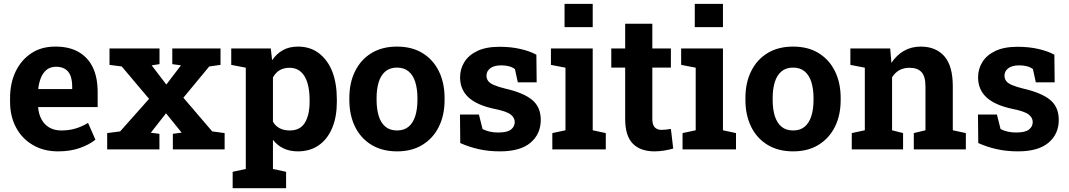

<svg xmlns="http://www.w3.org/2000/svg" viewBox="-20 -782 5596 1005"><path d="M283.7 10.3Q208 10.3 151.4 -23.4Q94.7 -56.6 63.7 -115.2Q32.7 -173.8 32.7 -249V-268.6Q32.7 -347.2 62 -408Q91.3 -468.8 145 -503.9Q196.8 -538.1 269 -538.1H271Q342.8 -538.1 391.6 -509.8Q491.2 -452.1 491.2 -299.3V-221.7H180.7L179.7 -218.8Q182.6 -184.6 197.3 -157.2Q211.4 -130.4 237.8 -114.7Q264.2 -99.1 301.8 -99.1Q340.8 -99.1 374.8 -109.1Q408.7 -119.1 440.9 -138.7L479.5 -50.8Q446.8 -24.4 397.2 -7.1Q347.7 10.3 283.7 10.3ZM180.2 -318.4 181.6 -315.9H357.9V-328.6Q357.9 -360.4 349.6 -384.3Q331.1 -432.6 273.4 -432.6Q245.6 -432.6 225.6 -418Q206.1 -402.8 195.1 -377Q184.1 -351.1 180.2 -318.4Z M849.1 -189 769.5 -87.4 814.5 -81.5V0H541V-85.4L608.9 -94.2L760.3 -264.6L617.2 -434.1L553.2 -442.4V-528.3H814.9V-446.3L773.9 -439.9L850.6 -339.4L927.2 -439.9L881.8 -446.3V-528.3H1134.3V-442.4L1075.2 -434.1L939.9 -270.5L1090.8 -94.2L1155.8 -85.4V0H884.8V-81.5L930.7 -87.9Z M1408.7 102.5 1477.5 117.2V203.1H1197.8V117.2L1266.6 102.5V-427.7L1190.4 -442.4V-528.3H1397.5L1404.3 -466.8Q1427.7 -501 1460.9 -519.5Q1494.1 -538.1 1540 -538.1Q1603.5 -538.1 1649.4 -503.4Q1743.2 -430.7 1743.2 -259.8V-249.5Q1743.2 -170.4 1719.2 -113.3Q1695.3 -54.7 1649.4 -22.2Q1603.5 10.3 1539.1 10.3Q1455.6 10.3 1408.7 -50.3ZM1496.6 -99.1Q1551.3 -99.1 1575.9 -139.6Q1600.6 -180.2 1600.6 -249.5V-259.8Q1600.6 -309.6 1589.4 -347.7Q1578.1 -385.3 1554.9 -406.2Q1531.7 -427.2 1495.6 -427.2Q1436 -427.2 1408.7 -376.5V-145Q1435.5 -99.1 1496.6 -99.1Z M2058.6 10.3Q1980.5 10.3 1924.3 -23.9Q1868.2 -58.1 1838.4 -118.9Q1808.6 -179.7 1808.6 -258.8V-269Q1808.6 -348.6 1838.4 -408.7Q1868.2 -469.7 1924.1 -503.9Q1980 -538.1 2057.6 -538.1Q2136.7 -538.1 2191.9 -503.9Q2247.6 -469.7 2277.3 -408.9Q2307.1 -348.1 2307.1 -269V-258.8Q2307.1 -179.2 2277.3 -119.1Q2247.6 -58.6 2191.9 -24.2Q2136.2 10.3 2058.6 10.3ZM2058.6 -99.1Q2095.2 -99.1 2119.1 -119.1Q2142.6 -139.2 2153.8 -175Q2165 -210.9 2165 -258.8V-269Q2165 -315.4 2153.8 -352.1Q2142.6 -388.2 2118.9 -408.2Q2095.2 -428.2 2057.6 -428.2Q2021.5 -428.2 1997.1 -408.2Q1973.1 -387.7 1962.2 -351.8Q1951.2 -315.9 1951.2 -269V-258.8Q1951.2 -211.4 1962.4 -174.8Q1973.6 -138.7 1997.3 -118.9Q2021 -99.1 2058.6 -99.1Z M2597.2 10.3Q2538.1 10.3 2487.1 -1Q2436 -12.2 2389.2 -33.2L2387.7 -182.6H2486.8L2505.9 -106.4Q2522.5 -98.1 2542.2 -93.3Q2562 -88.4 2587.4 -88.4Q2635.3 -88.4 2654.8 -104Q2674.3 -119.6 2674.3 -143.1Q2674.3 -165.5 2653.8 -182.1Q2632.3 -199.2 2570.8 -211.4Q2477.1 -231 2432.6 -272Q2388.2 -313 2388.2 -377Q2388.2 -421.4 2410.6 -457Q2432.6 -493.2 2478.3 -515.1Q2523.9 -537.1 2595.2 -537.1Q2654.8 -537.1 2704.3 -525.6Q2753.9 -514.2 2787.6 -495.6L2789.1 -351.1H2690.4L2675.3 -420.4Q2649.4 -439.9 2604 -439.9Q2566.4 -439.9 2546.4 -424.8Q2526.4 -409.7 2526.4 -385.7Q2526.4 -372.1 2533.7 -360.4Q2541.5 -347.2 2565.7 -336.9Q2589.8 -326.7 2622.6 -318.8Q2720.7 -296.4 2765.6 -259Q2810.5 -221.7 2810.5 -154.3Q2810.5 -80.6 2757.1 -35.2Q2703.6 10.3 2597.2 10.3Z M2935.1 -640.1V-761.7H3082.5V-640.1ZM3082.5 -528.3V-100.1L3150.9 -85.4V0H2871.1V-85.4L2939.9 -100.1V-427.7L2863.8 -442.4V-528.3Z M3405.8 10.3Q3332 10.3 3292.2 -30.3Q3252.4 -70.8 3252.4 -158.7V-428.2H3179.7V-528.3H3252.4V-657.7H3394.5V-528.3H3491.7V-428.2H3394.5V-159.2Q3394.5 -128.4 3407.5 -115.2Q3420.4 -102.1 3442.9 -102.1Q3454.6 -102.1 3468.3 -103.8Q3481.9 -105.5 3491.7 -107.4L3503.9 -4.4Q3481.9 2 3456.3 6.1Q3430.7 10.3 3405.8 10.3Z M3616.7 -640.1V-761.7H3764.2V-640.1ZM3764.2 -528.3V-100.1L3832.5 -85.4V0H3552.7V-85.4L3621.6 -100.1V-427.7L3545.4 -442.4V-528.3Z M4131.8 10.3Q4053.7 10.3 3997.6 -23.9Q3941.4 -58.1 3911.6 -118.9Q3881.8 -179.7 3881.8 -258.8V-269Q3881.8 -348.6 3911.6 -408.7Q3941.4 -469.7 3997.3 -503.9Q4053.2 -538.1 4130.9 -538.1Q4210 -538.1 4265.1 -503.9Q4320.8 -469.7 4350.6 -408.9Q4380.4 -348.1 4380.4 -269V-258.8Q4380.4 -179.2 4350.6 -119.1Q4320.8 -58.6 4265.1 -24.2Q4209.5 10.3 4131.8 10.3ZM4131.8 -99.1Q4168.5 -99.1 4192.4 -119.1Q4215.8 -139.2 4227.1 -175Q4238.3 -210.9 4238.3 -258.8V-269Q4238.3 -315.4 4227.1 -352.1Q4215.8 -388.2 4192.1 -408.2Q4168.5 -428.2 4130.9 -428.2Q4094.7 -428.2 4070.3 -408.2Q4046.4 -387.7 4035.4 -351.8Q4024.4 -315.9 4024.4 -269V-258.8Q4024.4 -211.4 4035.6 -174.8Q4046.9 -138.7 4070.6 -118.9Q4094.2 -99.1 4131.8 -99.1Z M4649.4 -100.1 4707 -85.4V0H4438.5V-85.4L4506.8 -100.1V-427.7L4431.2 -442.4V-528.3H4639.6L4646 -452.6Q4672.4 -493.2 4711.2 -515.6Q4750 -538.1 4799.8 -538.1Q4878.4 -538.1 4922.9 -487.8Q4967.3 -437.5 4967.3 -330.1V-100.1L5035.6 -85.4V0H4763.2V-85.4L4824.2 -100.1V-329.6Q4824.2 -382.8 4803.2 -405Q4782.2 -427.2 4740.7 -427.2Q4680.7 -427.2 4649.4 -377.4Z M5308.6 10.3Q5249.5 10.3 5198.5 -1Q5147.5 -12.2 5100.6 -33.2L5099.1 -182.6H5198.2L5217.3 -106.4Q5233.9 -98.1 5253.7 -93.3Q5273.4 -88.4 5298.8 -88.4Q5346.7 -88.4 5366.2 -104Q5385.7 -119.6 5385.7 -143.1Q5385.7 -165.5 5365.2 -182.1Q5343.8 -199.2 5282.2 -211.4Q5188.5 -231 5144 -272Q5099.6 -313 5099.6 -377Q5099.6 -421.4 5122.1 -457Q5144 -493.2 5189.7 -515.1Q5235.4 -537.1 5306.6 -537.1Q5366.2 -537.1 5415.8 -525.6Q5465.3 -514.2 5499 -495.6L5500.5 -351.1H5401.9L5386.7 -420.4Q5360.8 -439.9 5315.4 -439.9Q5277.8 -439.9 5257.8 -424.8Q5237.8 -409.7 5237.8 -385.7Q5237.8 -372.1 5245.1 -360.4Q5252.9 -347.2 5277.1 -336.9Q5301.3 -326.7 5334 -318.8Q5432.1 -296.4 5477.1 -259Q5522 -221.7 5522 -154.3Q5522 -80.6 5468.5 -35.2Q5415 10.3 5308.6 10.3Z"/></svg>

Font: Battambang
Style: Bold
Weight: 700
Designer: Danh Hong
Version: Version 8.002; ttfautohint (v1.8.3)